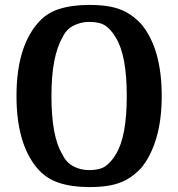

<svg xmlns="http://www.w3.org/2000/svg" viewBox="-20 -750 724 780"><path d="M47 -360Q47 -552 130 -652Q166 -696 219 -713Q272 -730 342 -730Q394 -730 431 -722.5Q468 -715 497.5 -698Q527 -681 554 -652Q637 -552 637 -360Q637 -264 615.5 -190.5Q594 -117 554 -68Q527 -39 497.5 -22Q468 -5 431 2.5Q394 10 342 10Q272 10 219 -7.5Q166 -25 130 -68Q47 -168 47 -360ZM495 -360Q495 -442 484 -501.5Q473 -561 450 -598Q431 -630 408.5 -645.5Q386 -661 342 -661Q308 -661 278 -645.5Q248 -630 234 -598Q212 -561 200.5 -501.5Q189 -442 189 -360Q189 -278 200 -218.5Q211 -159 234 -122Q248 -91 277 -75Q306 -59 342 -59Q386 -59 408.5 -75Q431 -91 450 -122Q473 -159 484 -218.5Q495 -278 495 -360Z"/></svg>

Font: Domine
Style: Bold
Weight: 700
Designer: Pablo Impallari, Rodrigo Fuenzalida, Brenda Gallo
Foundry: Pablo Impallari, Rodrigo Fuenzalida, Brenda Gallo
Version: Version 2.000